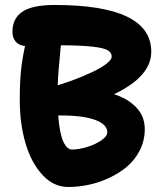

<svg xmlns="http://www.w3.org/2000/svg" viewBox="-20 -746 662 768"><path d="M252.9 2Q193.8 2 148.9 -47.4Q104 -96.7 81.5 -174.8Q59.1 -252.9 59.1 -345.2Q59.1 -413.1 63.5 -459Q67.9 -504.9 80.1 -562Q56.2 -564 43 -579.3Q29.8 -594.7 29.8 -619.1Q29.8 -672.4 69.6 -699.2Q109.4 -726.1 198.2 -726.1Q585 -726.1 585 -539.1Q585 -439.9 436 -369.1Q479.5 -355.5 508.1 -332Q536.6 -308.6 547.9 -283.4Q559.1 -258.3 559.1 -230Q559.1 -184.1 539.3 -145Q519.5 -106 487.8 -79.3Q456.1 -52.7 415.5 -33.9Q375 -15.1 333.5 -6.6Q292 2 252.9 2ZM223.1 -561Q211.9 -449.7 210.9 -404.8Q244.1 -415 279.1 -428.2Q314 -441.4 348.4 -457.5Q382.8 -473.6 404.8 -490.2Q426.8 -506.8 426.8 -520Q426.8 -535.6 411.1 -544.9Q395.5 -554.2 350.6 -559.3Q305.7 -564.5 224.1 -564.9ZM409.2 -216.8Q409.2 -249.5 357.9 -267.3Q306.6 -285.2 212.9 -284.2Q217.8 -215.3 232.4 -181.6Q247.1 -147.9 268.1 -147.9Q295.9 -147.9 329.1 -158.2Q362.3 -168.5 385.7 -184.8Q409.2 -201.2 409.2 -216.8Z"/></svg>

Font: Shantell Sans Bouncy
Style: Bold
Weight: 700
Designer: Stephen Nixon, Anya Danilova, Shantell Martin
Foundry: Arrow Type
Version: Version 1.006;[9816181b4]